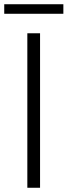

<svg xmlns="http://www.w3.org/2000/svg" viewBox="-23 -886 319 906"><path d="M-3 -821H276V-866H-3ZM106 0H166V-729H106Z"/></svg>

Font: Spoqa Han Sans Neo Light
Style: Regular
Weight: 300
Designer: [Spoqa Han Sans Neo] Dong-huui Kim ___ Younghwa Kang ___ Yujin Lee ___ [Noto Sans] Ryoko NISHIZUKA ____ (kana & ideograp
Foundry: Spoqa (http://www.spoqa-han-sans.com)
Version: Version 1.100;hotconv 1.0.109;makeotfexe 2.5.65596